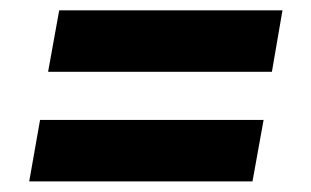

<svg xmlns="http://www.w3.org/2000/svg" viewBox="-20 -499 602 372"><path d="M527.3 -479 506.8 -359.9H73.2L94.7 -479ZM490.7 -266.6 469.2 -147.5H36.6L57.6 -266.6Z"/></svg>

Font: Roboto ExtraBold
Style: Italic
Weight: 800
Designer: Christian Robertson
Foundry: Google
Version: Version 3.009; 2024